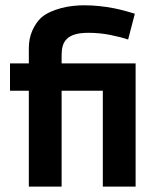

<svg xmlns="http://www.w3.org/2000/svg" viewBox="-20 -692 596 712"><path d="M86.9 -457V-513.2Q86.9 -549.8 100.1 -579.1Q113.3 -608.4 133.3 -627Q147.5 -639.2 166.5 -647.7Q185.5 -656.2 206.5 -661.9Q227.5 -667.5 249.5 -669.9Q271.5 -672.4 291.5 -672.4Q321.3 -672.4 348.6 -669.4Q376 -666.5 399.9 -661.9Q423.8 -657.2 444.1 -651.6Q464.4 -646 480 -641.1L455.1 -545.4Q427.7 -554.7 388.7 -562.5Q349.6 -570.3 308.1 -570.3Q277.8 -570.3 258.3 -564.5Q238.8 -558.6 227.8 -547.6Q216.8 -536.6 212.6 -521.5Q208.5 -506.3 208.5 -487.8V-457H482.9V0H361.3V-355.5H208.5V0H86.9V-355.5H17.1V-457Z"/></svg>

Font: PT Astra Sans
Style: Bold
Weight: 700
Designer: A.Korolkova, I. Chaeva
Foundry: ParaType Ltd
Version: Version 1.001; ttfautohint (v1.6)